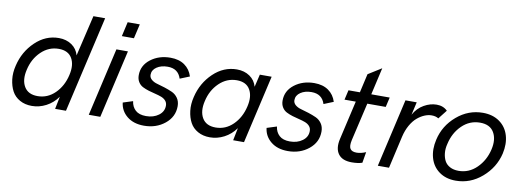

<svg xmlns="http://www.w3.org/2000/svg" viewBox="-57 -1018 3682 1353"><g transform="rotate(10 1784.5 -341.0)"><path d="M203.1 8.3Q153.8 8.3 116.7 -12.5Q79.6 -33.2 60.5 -68.6Q41.5 -104 35.6 -151.4Q29.8 -198.7 43 -252Q67.4 -355 141.1 -425.5Q214.8 -496.1 309.6 -496.1Q362.8 -496.1 401.4 -469.7Q439.9 -443.4 452.6 -397.5L521.5 -689.9H605.5L446.8 0H369.1L387.2 -89.8Q353.5 -42.5 304.7 -17.1Q255.9 8.3 203.1 8.3ZM231 -66.9Q302.2 -66.9 355.2 -118.9Q408.2 -170.9 426.8 -252Q444.3 -326.2 417 -373.5Q389.6 -420.9 321.8 -420.9Q250.5 -420.9 196.3 -368.7Q142.1 -316.4 124.5 -236.8Q106.9 -162.6 135 -114.7Q163.1 -66.9 231 -66.9Z M743.2 -586.4 766.6 -689.9H853.5L829.6 -586.4ZM609.9 0 721.7 -487.8H804.2L692.4 0Z M1005.4 8.3Q931.2 8.3 884.3 -29.5Q837.4 -67.4 830.6 -126.5L900.9 -148.9Q906.2 -108.9 932.4 -85Q958.5 -61 1008.3 -61Q1061.5 -61 1097.9 -87.9Q1134.3 -114.7 1134.3 -157.2Q1134.3 -178.2 1121.8 -192.4Q1109.4 -206.5 1089.4 -214.1Q1069.3 -221.7 1045.4 -227.3Q1021.5 -232.9 997.3 -240.2Q973.1 -247.6 953.1 -257.8Q933.1 -268.1 920.7 -288.1Q908.2 -308.1 908.2 -336.4Q908.2 -406.2 966.8 -451.2Q1025.4 -496.1 1108.4 -496.1Q1169.4 -496.1 1209.5 -467.8Q1249.5 -439.5 1265.1 -389.6L1196.3 -361.8Q1174.8 -430.2 1099.6 -430.2Q1052.7 -430.2 1021.2 -408.9Q989.7 -387.7 989.7 -353.5Q989.7 -333 1006.6 -318.8Q1023.4 -304.7 1048.6 -298.1Q1073.7 -291.5 1103 -282Q1132.3 -272.5 1157.5 -261.2Q1182.6 -250 1199.5 -226.1Q1216.3 -202.1 1216.3 -168Q1216.3 -91.8 1154.5 -41.7Q1092.8 8.3 1005.4 8.3Z M1477.1 8.3Q1427.7 8.3 1390.6 -12.5Q1353.5 -33.2 1334.5 -68.6Q1315.4 -104 1309.6 -151.4Q1303.7 -198.7 1316.9 -252Q1341.3 -355 1415 -425.5Q1488.8 -496.1 1583.5 -496.1Q1636.7 -496.1 1675.3 -469.7Q1713.9 -443.4 1726.6 -397.5L1748 -487.8H1832.5L1720.7 0H1643.1L1661.1 -89.8Q1627.4 -42.5 1578.6 -17.1Q1529.8 8.3 1477.1 8.3ZM1504.9 -66.9Q1576.2 -66.9 1629.2 -118.9Q1682.1 -170.9 1700.7 -252Q1718.3 -326.2 1690.9 -373.5Q1663.6 -420.9 1595.7 -420.9Q1524.4 -420.9 1470.2 -368.7Q1416 -316.4 1398.4 -236.8Q1380.9 -162.6 1408.9 -114.7Q1437 -66.9 1504.9 -66.9Z M2034.7 8.3Q1960.4 8.3 1913.6 -29.5Q1866.7 -67.4 1859.9 -126.5L1930.2 -148.9Q1935.5 -108.9 1961.7 -85Q1987.8 -61 2037.6 -61Q2090.8 -61 2127.2 -87.9Q2163.6 -114.7 2163.6 -157.2Q2163.6 -178.2 2151.1 -192.4Q2138.7 -206.5 2118.7 -214.1Q2098.6 -221.7 2074.7 -227.3Q2050.8 -232.9 2026.6 -240.2Q2002.4 -247.6 1982.4 -257.8Q1962.4 -268.1 1950 -288.1Q1937.5 -308.1 1937.5 -336.4Q1937.5 -406.2 1996.1 -451.2Q2054.7 -496.1 2137.7 -496.1Q2198.7 -496.1 2238.8 -467.8Q2278.8 -439.5 2294.4 -389.6L2225.6 -361.8Q2204.1 -430.2 2128.9 -430.2Q2082 -430.2 2050.5 -408.9Q2019 -387.7 2019 -353.5Q2019 -333 2035.9 -318.8Q2052.7 -304.7 2077.9 -298.1Q2103 -291.5 2132.3 -282Q2161.6 -272.5 2186.8 -261.2Q2211.9 -250 2228.8 -226.1Q2245.6 -202.1 2245.6 -168Q2245.6 -91.8 2183.8 -41.7Q2122.1 8.3 2034.7 8.3Z M2492.2 8.3Q2424.3 8.3 2395.8 -31Q2367.2 -70.3 2382.8 -139.2L2446.8 -418H2366.2L2382.3 -487.8H2463.9L2494.6 -622.6L2589.8 -682.1L2545.4 -487.8H2677.2L2661.1 -418H2529.3L2466.3 -146.5Q2456.5 -102.1 2468.5 -83.5Q2480.5 -64.9 2514.2 -64.9Q2544.4 -64.9 2580.6 -80.1L2567.4 -2Q2537.6 8.3 2492.2 8.3Z M2678.2 0 2790 -487.8H2870.6L2849.6 -395.5Q2877.4 -445.3 2922.4 -470.7Q2967.3 -496.1 3012.7 -496.1Q3060.1 -496.1 3089.8 -466.3L3040 -402.8Q3020.5 -415.5 2990.7 -415.5Q2965.8 -415.5 2939.7 -404.5Q2913.6 -393.6 2888.4 -372.3Q2863.3 -351.1 2842.5 -314.5Q2821.8 -277.8 2811 -231.4L2758.3 0Z M3236.3 8.3Q3165.5 8.3 3117.2 -26.9Q3068.8 -62 3052 -121.6Q3035.2 -181.2 3051.8 -252.4Q3075.2 -355.5 3157.5 -425.8Q3239.7 -496.1 3343.8 -496.1Q3414.6 -496.1 3463.1 -461.4Q3511.7 -426.8 3529.1 -367.7Q3546.4 -308.6 3530.3 -237.3Q3505.9 -134.3 3423.1 -63Q3340.3 8.3 3236.3 8.3ZM3244.1 -63.5Q3318.4 -63.5 3373.5 -117.7Q3428.7 -171.9 3447.3 -252.4Q3464.4 -326.2 3435.8 -375.2Q3407.2 -424.3 3335.9 -424.3Q3261.7 -424.3 3207 -371.1Q3152.3 -317.9 3134.3 -237.3Q3125 -201.7 3128.2 -170.2Q3131.3 -138.7 3143.8 -115Q3156.2 -91.3 3182.1 -77.4Q3208 -63.5 3244.1 -63.5Z"/></g></svg>

Font: HK Grotesk Medium Legacy Italic
Style: Regular
Weight: 500
Italic angle: -13°
Designer: Alfredo Marco Pradil
Foundry: Hanken Design Co.
Version: Version 2.022;PS 002.022;hotconv 1.0.88;makeotf.lib2.5.64775